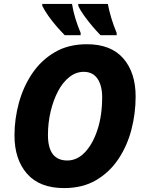

<svg xmlns="http://www.w3.org/2000/svg" viewBox="-20 -951 738 981"><path d="M308 10Q182 10 118 -63.5Q54 -137 54 -259Q54 -343 76.5 -425.5Q99 -508 144.5 -575.5Q190 -643 259.5 -684Q329 -725 424 -725Q547 -725 610 -652.5Q673 -580 673 -458Q673 -372 651.5 -289Q630 -206 585 -138.5Q540 -71 471 -30.5Q402 10 308 10ZM324 -131Q374 -131 414 -173Q454 -215 478 -288Q502 -361 502 -454Q502 -514 478 -549Q454 -584 408 -584Q368 -584 334 -557Q300 -530 276 -484Q252 -438 238.5 -380.5Q225 -323 225 -261Q225 -131 324 -131ZM494 -771Q474 -791 452 -817Q430 -843 410.5 -870Q391 -897 380 -921V-931H531Q537 -898 548.5 -859.5Q560 -821 576 -783V-771ZM311 -771Q291 -791 268.5 -817Q246 -843 227 -870Q208 -897 196 -921V-931H348Q359 -861 392 -783V-771Z"/></svg>

Font: Noto Sans Disp ExtBd
Style: Italic
Weight: 800
Italic angle: -12°
Designer: Monotype Design Team
Foundry: Monotype Imaging Inc.
Version: Version 2.000;GOOG;noto-source:20170915:90ef993387c0